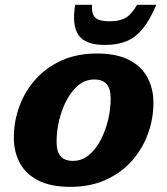

<svg xmlns="http://www.w3.org/2000/svg" viewBox="-20 -750 683 784"><path d="M375.5 -531.5Q456.5 -531.5 507.5 -505Q558.5 -478.5 582.5 -432.8Q606.5 -387 606.5 -331Q606.5 -264.5 584 -203Q561.5 -141.5 518 -92.8Q474.5 -44 411.5 -15.5Q348.5 13 267.5 13Q186.5 13 135.5 -13.5Q84.5 -40 60.5 -85.5Q36.5 -131 36.5 -187.5Q36.5 -254 59 -315.5Q81.5 -377 125 -425.8Q168.5 -474.5 231.5 -503Q294.5 -531.5 375.5 -531.5ZM277.5 -93Q314 -93 342.8 -116.8Q371.5 -140.5 391.2 -178.5Q411 -216.5 421.5 -261Q432 -305.5 432 -347Q432 -388 415.2 -406.8Q398.5 -425.5 365.5 -425.5Q328.5 -425.5 300 -401.8Q271.5 -378 251.5 -339.8Q231.5 -301.5 221.2 -257.2Q211 -213 211 -171.5Q211 -130.5 227.8 -111.8Q244.5 -93 277.5 -93ZM427 -663Q469.5 -663 494 -677.8Q518.5 -692.5 539.5 -730.5H618.5Q592 -668.5 562.5 -632.5Q533 -596.5 496 -581.5Q459 -566.5 408.5 -566.5Q328 -566.5 300.5 -607Q273 -647.5 287 -730.5H355.5Q353.5 -692.5 369 -677.8Q384.5 -663 427 -663Z"/></svg>

Font: Newsreader 6pt
Style: Bold Italic
Weight: 700
Italic angle: -17°
Designer: Hugues Gentile
Foundry: Production Type
Version: Version 1.003; ttfautohint (v1.8.3)